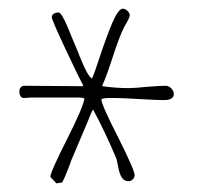

<svg xmlns="http://www.w3.org/2000/svg" viewBox="-20 -774 470 445"><path d="M303.2 -544.4Q344.7 -542 359.9 -542Q382.8 -542 382.8 -556.2Q382.8 -563 377 -569.1Q371.1 -575.2 363.8 -575.2Q352.5 -575.2 320.8 -572.8Q292.5 -569.8 277.8 -569.8Q247.6 -569.8 217.8 -574.2L216.8 -575.2Q227.1 -597.7 241.2 -641.6Q256.8 -689.9 268.1 -711.9Q280.8 -732.9 280.8 -738.8Q280.8 -743.7 275.4 -748.8Q270 -753.9 264.6 -753.9Q254.4 -753.9 239.7 -719.7Q226.6 -688.5 211.4 -642.6Q198.2 -601.6 192.9 -591.8Q182.6 -599.1 167.5 -636.7Q163.6 -645.5 162.1 -650.4Q148.9 -681.2 137.2 -710.4Q122.6 -745.1 115.7 -745.1Q109.4 -745.1 104.7 -742.2Q100.1 -739.3 100.1 -733.9Q100.1 -728 130.4 -663.3Q160.6 -598.6 172.9 -576.2L170.9 -574.2Q133.3 -574.2 103.5 -574.7Q73.7 -575.2 35.6 -575.2Q31.2 -575.2 28.1 -571.5Q24.9 -567.9 24.9 -563Q24.9 -546.9 35.6 -546.9Q40.5 -546.9 43.9 -547.4Q47.4 -547.9 51.8 -547.9H165Q170.4 -547.9 175.8 -545.9Q172.4 -524.4 134.3 -449.2Q96.7 -375 96.7 -363.8L110.8 -349.1L124 -351.1Q129.9 -361.3 139.2 -385.7L145 -401.9L184.1 -494.1Q191.4 -514.2 195.8 -520Q223.1 -469.7 250 -405.8L253.9 -387.7Q256.8 -370.6 262.5 -362.3Q268.1 -354 277.8 -354Q283.2 -354 287.6 -358.2Q292 -362.3 292 -368.2Q292 -379.4 253.9 -455.6Q215.8 -529.8 214.8 -543.9Q220.2 -546.9 233.9 -546.9H246.1Q261.7 -546.9 303.2 -544.4ZM212.9 -545.9Q212.9 -546.9 213.9 -546.9V-545.9Z"/></svg>

Font: Amatica SC
Style: Regular
Weight: 400
Designer: Vernon Adams, Ben Nathan
Foundry: newtypography
Version: Version 2.001